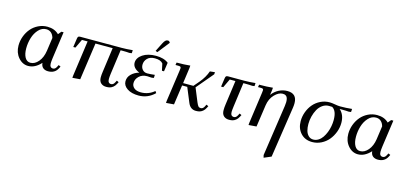

<svg xmlns="http://www.w3.org/2000/svg" viewBox="-75 -1196 4362 2053"><g transform="rotate(15 2106.0 -170.0)"><path d="M50.8 -178.2Q50.8 -231 69.3 -280.8Q87.9 -330.6 120.1 -368.4Q152.3 -406.2 199.2 -429.2Q246.1 -452.1 298.8 -452.1Q378.4 -452.1 426.8 -403.8L456.1 -439H480L438 -141.1Q433.1 -104.5 433.1 -82Q433.1 -35.2 470.2 -35.2Q493.7 -35.2 508.8 -64.9L520 -86.9L543 -76.2L532.2 -54.2Q501 6.8 426.8 6.8Q392.6 6.8 370.8 -10.7Q349.1 -28.3 346.2 -64.9Q280.8 6.8 206.1 6.8Q142.1 6.8 96.4 -46.9Q50.8 -100.6 50.8 -178.2ZM138.2 -169.9Q138.2 -108.4 159.4 -70.3Q180.7 -32.2 220.2 -32.2Q268.6 -32.2 308.1 -78.9Q347.7 -125.5 358.9 -201.2L379.9 -349.1Q370.6 -383.8 348.6 -403.3Q326.7 -422.9 293.9 -422.9Q245.6 -422.9 209 -383.1Q172.4 -343.3 155.3 -286.6Q138.2 -230 138.2 -169.9Z M620.6 -314 634.8 -411.1Q637.2 -427.2 643.1 -433.1Q648.9 -439 665.5 -439H1122.6Q1178.7 -439 1243.7 -445.8L1242.7 -418L1240.7 -411.1L1215.3 -408.2Q1188.5 -411.1 1146.5 -411.1H1118.7L1081.5 -141.1Q1076.7 -104.5 1076.7 -82Q1076.7 -35.2 1113.3 -35.2Q1137.2 -35.2 1152.3 -64.9L1163.6 -86.9L1186.5 -76.2L1175.3 -54.2Q1163.1 -30.3 1145 -16.1Q1127 -2 1109.6 2.4Q1092.3 6.8 1070.3 6.8Q1033.7 6.8 1011 -14.2Q988.3 -35.2 988.3 -78.1Q988.3 -104.5 993.7 -141.1L1030.8 -411.1H840.3L781.7 0L696.3 6.8L698.7 -19L753.4 -411.1H690.4L644.5 -314Z M1254.4 -105Q1254.4 -150.4 1287.8 -183.6Q1321.3 -216.8 1374 -231.9Q1337.4 -246.1 1317.4 -269.5Q1297.4 -293 1297.4 -321.8Q1297.4 -376 1354.2 -414.1Q1411.1 -452.1 1501 -452.1Q1588.9 -452.1 1639.2 -412.1L1625 -314H1602.1L1585.9 -390.1Q1561 -422.9 1496.1 -422.9Q1441.9 -422.9 1413.1 -393.1Q1384.3 -363.3 1384.3 -323.2Q1384.3 -291 1404.1 -268.6Q1423.8 -246.1 1457 -246.1Q1493.2 -246.1 1540 -252L1539.1 -224.1L1537.1 -216.8L1512.2 -213.9Q1483.4 -216.8 1465.3 -216.8Q1410.2 -216.8 1376.2 -184.1Q1342.3 -151.4 1342.3 -108.9Q1342.3 -76.2 1368.2 -54.2Q1394 -32.2 1443.4 -32.2Q1527.8 -32.2 1591.3 -86.9L1605 -66.9Q1530.3 6.8 1428.2 6.8Q1349.6 6.8 1302 -25.1Q1254.4 -57.1 1254.4 -105ZM1481.9 -502 1528.3 -594.2Q1542 -621.6 1553.7 -632.3Q1565.4 -643.1 1581.1 -643.1Q1596.7 -643.1 1606 -624L1502.9 -493.2Z M1726.1 -411.1 1731 -439Q1817.4 -439 1880.9 -445.8L1878.9 -418L1855 -245.1H1968.8L2021 -306.2Q2075.2 -370.6 2099.1 -439.9L2153.8 -445.8L2151.9 -421.9L1995.1 -235.8L2056.2 -86.9Q2068.8 -57.1 2078.4 -46.1Q2087.9 -35.2 2106 -35.2Q2129.9 -35.2 2145 -64.9L2155.8 -86.9L2179.2 -76.2L2168 -54.2Q2155.8 -30.3 2137.7 -16.1Q2119.6 -2 2102.3 2.4Q2085 6.8 2063 6.8Q2001.5 6.8 1975.1 -56.2L1908.2 -217.8H1851.1L1819.8 0L1732.9 6.8L1734.9 -17.1L1784.2 -363.8Q1787.1 -380.9 1787.1 -391.1Q1787.1 -402.8 1780.8 -407Q1774.4 -411.1 1756.8 -411.1Z M2256.8 -314 2271 -411.1Q2273.4 -427.2 2279.3 -433.1Q2285.2 -439 2301.8 -439H2481.9Q2537.6 -439 2602.5 -445.8L2601.6 -418L2599.6 -411.1L2574.7 -408.2Q2547.9 -411.1 2505.9 -411.1H2477.5L2440.9 -141.1Q2435.5 -100.6 2435.5 -82Q2435.5 -35.2 2472.7 -35.2Q2496.6 -35.2 2511.7 -64.9L2522.9 -86.9L2545.9 -76.2L2534.7 -54.2Q2522.5 -30.3 2504.4 -16.1Q2486.3 -2 2469 2.4Q2451.7 6.8 2429.7 6.8Q2393.1 6.8 2370.4 -14.2Q2347.7 -35.2 2347.7 -78.1Q2347.7 -107.9 2352.5 -141.1L2389.6 -411.1H2326.7L2280.8 -314Z M2639.6 -411.1 2644.5 -439Q2731.9 -439 2795.4 -445.8L2793.5 -418L2785.6 -363.8Q2816.4 -405.8 2861.1 -429Q2905.8 -452.1 2954.6 -452.1Q3061.5 -452.1 3061.5 -345.2Q3061.5 -320.3 3057.6 -294.9L2972.7 269L2892.6 303.2L2885.7 274.9L2968.8 -290Q2972.7 -320.3 2972.7 -334Q2972.7 -358.9 2967.5 -375.2Q2962.4 -391.6 2952.9 -398.9Q2943.4 -406.2 2934.6 -408.7Q2925.8 -411.1 2913.6 -411.1Q2869.1 -411.1 2824.2 -364.3Q2779.3 -317.4 2768.6 -244.1L2733.4 0L2646.5 6.8L2648.4 -17.1L2696.8 -363.8Q2699.7 -380.9 2699.7 -391.1Q2699.7 -402.8 2693.4 -407Q2687 -411.1 2669.4 -411.1Z M3174.3 -178.2Q3174.3 -231 3192.9 -280.8Q3211.4 -330.6 3243.7 -368.4Q3275.9 -406.2 3322.8 -429.2Q3369.6 -452.1 3422.4 -452.1Q3446.3 -452.1 3481.9 -445.6Q3517.6 -439 3541.5 -439Q3607.9 -439 3671.4 -445.8L3670.4 -418L3668.5 -411.1L3643.6 -408.2Q3616.7 -411.1 3574.7 -411.1H3543.5Q3599.6 -360.8 3599.6 -272Q3599.6 -219.2 3580.6 -168.9Q3561.5 -118.7 3529.1 -79.6Q3496.6 -40.5 3449.5 -16.8Q3402.3 6.8 3349.6 6.8Q3269.5 6.8 3221.9 -45.7Q3174.3 -98.1 3174.3 -178.2ZM3261.7 -169.9Q3261.7 -128.4 3270.8 -96.2Q3279.8 -64 3301.3 -43Q3322.8 -22 3354.5 -22Q3384.3 -22 3410.4 -38.3Q3436.5 -54.7 3454.8 -81.3Q3473.1 -107.9 3486.6 -141.8Q3500 -175.8 3506.3 -211.2Q3512.7 -246.6 3512.7 -279.8Q3512.7 -381.8 3460.4 -412.1Q3447.3 -413.1 3424.3 -413.1Q3385.7 -413.1 3354 -390.6Q3322.3 -368.2 3302.7 -332.5Q3283.2 -296.9 3272.5 -254.6Q3261.7 -212.4 3261.7 -169.9Z M3701.2 -178.2Q3701.2 -231 3719.7 -280.8Q3738.3 -330.6 3770.5 -368.4Q3802.7 -406.2 3849.6 -429.2Q3896.5 -452.1 3949.2 -452.1Q4028.8 -452.1 4077.1 -403.8L4106.4 -439H4130.4L4088.4 -141.1Q4083.5 -104.5 4083.5 -82Q4083.5 -35.2 4120.6 -35.2Q4144 -35.2 4159.2 -64.9L4170.4 -86.9L4193.4 -76.2L4182.6 -54.2Q4151.4 6.8 4077.1 6.8Q4043 6.8 4021.2 -10.7Q3999.5 -28.3 3996.6 -64.9Q3931.2 6.8 3856.4 6.8Q3792.5 6.8 3746.8 -46.9Q3701.2 -100.6 3701.2 -178.2ZM3788.6 -169.9Q3788.6 -108.4 3809.8 -70.3Q3831.1 -32.2 3870.6 -32.2Q3918.9 -32.2 3958.5 -78.9Q3998 -125.5 4009.3 -201.2L4030.3 -349.1Q4021 -383.8 3999 -403.3Q3977.1 -422.9 3944.3 -422.9Q3896 -422.9 3859.4 -383.1Q3822.8 -343.3 3805.7 -286.6Q3788.6 -230 3788.6 -169.9Z"/></g></svg>

Font: Dihjauti
Style: Bold Italic
Weight: 700
Italic angle: -9°
Designer: T. Christopher White
Version: Version 3.0.0